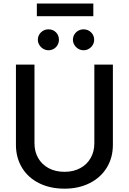

<svg xmlns="http://www.w3.org/2000/svg" viewBox="-20 -1081 746 1112"><path d="M633.8 -707V-242.2Q633.8 -168.5 598.9 -110.8Q564 -53.2 500.2 -20.8Q436.5 11.7 353.5 11.7Q269.5 11.7 205.6 -20.5Q141.6 -52.7 106.9 -110.6Q72.3 -168.5 72.3 -242.2V-707H179.7V-251Q179.7 -203.1 200.9 -165.8Q222.2 -128.4 261.5 -107.2Q300.8 -85.9 353.5 -85.9Q405.8 -85.9 444.8 -107.2Q483.9 -128.4 505.1 -165.8Q526.4 -203.1 526.4 -251V-707ZM199.2 -850.6Q199.2 -867.2 207.5 -881.1Q215.8 -895 230 -903.1Q244.1 -911.1 260.7 -911.1Q287.1 -911.1 304.2 -893.8Q321.3 -876.5 321.3 -850.6Q321.3 -834.5 313.5 -820.6Q305.7 -806.6 291.7 -798.3Q277.8 -790 260.7 -790Q244.6 -790 230.5 -798.3Q216.3 -806.6 207.8 -820.8Q199.2 -835 199.2 -850.6ZM402.3 -850.6Q402.3 -867.2 410.6 -881.1Q418.9 -895 433.1 -903.1Q447.3 -911.1 463.9 -911.1Q489.7 -911.1 507.6 -893.6Q525.4 -876 525.4 -850.6Q525.4 -834.5 517.1 -820.6Q508.8 -806.6 494.6 -798.3Q480.5 -790 463.9 -790Q447.8 -790 433.6 -798.3Q419.4 -806.6 410.9 -820.8Q402.3 -835 402.3 -850.6ZM520.5 -987.3H193.4V-1060.5H520.5Z"/></svg>

Font: Pretendard Medium
Style: Regular
Weight: 500
Designer: Base glyphs from Inter by Rasmus Andersson; Hangeul glyphs from Noto Sans CJK(Source Han Sans) by Jang Soo-young and Kan
Foundry: Kil Hyung-jin
Version: Version 1.309